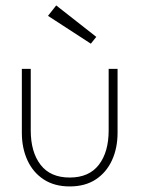

<svg xmlns="http://www.w3.org/2000/svg" viewBox="-20 -658 521 690"><path d="M90.5 -189.5Q90.5 -111.5 125.8 -65.8Q161 -20 230.5 -20Q300 -20 335.2 -65.8Q370.5 -111.5 370.5 -189.5V-410.5H402.5V-181Q402.5 -126 382.5 -82.2Q362.5 -38.5 324.2 -13.2Q286 12 230.5 12Q175.5 12 137 -13.2Q98.5 -38.5 78.5 -82.2Q58.5 -126 58.5 -181V-410.5H90.5ZM306.5 -501 152.5 -601 182 -638.5 326 -525.5Z"/></svg>

Font: League Spartan Thin Thin
Style: Regular
Weight: 250
Version: Version 2.002